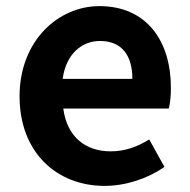

<svg xmlns="http://www.w3.org/2000/svg" viewBox="-20 -594 621 628"><path d="M322 14C392 14 463 -10 518 -48L468 -138C428 -113 388 -99 342 -99C259 -99 199 -147 187 -239H532C536 -252 539 -279 539 -306C539 -461 459 -574 305 -574C171 -574 44 -461 44 -279C44 -95 166 14 322 14ZM185 -336C196 -418 248 -460 307 -460C379 -460 413 -412 413 -336Z"/></svg>

Font: Noto Sans T Chinese Bold
Style: Bold
Weight: 700
Designer: Ryoko NISHIZUKA (kana & ideographs); Paul D. Hunt (Latin, Greek & Cyrillic); Wenlong ZHANG (bopomofo); Sandoll Communica
Foundry: Adobe Systems Incorporated
Version: Version 1.000;PS 1;hotconv 1.0.78;makeotf.lib2.5.61930